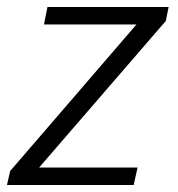

<svg xmlns="http://www.w3.org/2000/svg" viewBox="-33 -530 511 550"><path d="M-13 0 -4 -40 358 -460H93L103 -510H450L442 -470L79 -50H361L350 0Z"/></svg>

Font: Radio Canada Light
Style: Italic
Weight: 300
Italic angle: -12°
Designer: Charles Daoud, Etienne Aubert Bonn, Alexandre Saumier Demers, Jacques Le Bailly
Foundry: Radio-Canada
Version: Version 2.104; ttfautohint (v1.8.4.7-5d5b);gftools[0.9.28.de